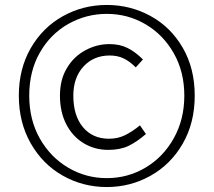

<svg xmlns="http://www.w3.org/2000/svg" viewBox="-20 -743 862 775"><path d="M56 -357Q56 -465 104 -548.5Q152 -632 233.5 -677.5Q315 -723 411 -723Q506 -723 587.5 -678.5Q669 -634 717.5 -550.5Q766 -467 766 -357Q766 -247 717.5 -163Q669 -79 587.5 -33.5Q506 12 411 12Q315 12 233.5 -34Q152 -80 104 -164.5Q56 -249 56 -357ZM724 -357Q724 -453 681.5 -528Q639 -603 567.5 -645Q496 -687 411 -687Q328 -687 256 -646.5Q184 -606 141 -531Q98 -456 98 -357Q98 -259 141 -183.5Q184 -108 255.5 -66Q327 -24 411 -24Q496 -24 567.5 -66.5Q639 -109 681.5 -185Q724 -261 724 -357ZM222 -357Q222 -422 250 -468Q277 -514 323.5 -539.5Q370 -565 422 -565Q464 -565 495.5 -549Q527 -533 557 -503L528 -471Q503 -496 478.5 -507.5Q454 -519 423 -519Q358 -519 317 -474.5Q276 -430 276 -357Q276 -276 315 -229.5Q354 -183 420 -183Q455 -183 484 -197Q513 -211 545 -237L569 -202Q532 -170 498.5 -154Q465 -138 417 -138Q362 -138 317.5 -165Q273 -192 247.5 -241.5Q222 -291 222 -357Z"/></svg>

Font: Merged Yaku Han JP Light
Style: Regular
Weight: 300
Designer: Ryoko NISHIZUKA 西塚涼子 (kana, bopomofo & ideographs); Paul D. Hunt (Latin, Greek & Cyrillic); Sandoll Communications 산돌커뮤니
Foundry: Adobe
Version: Version 2.004